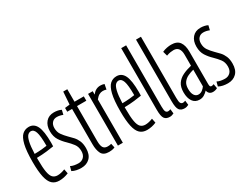

<svg xmlns="http://www.w3.org/2000/svg" viewBox="-79 -1224 2184 1717"><g transform="rotate(-30 1013.0 -365.0)"><path d="M150 10Q106 10 78.5 -15.5Q51 -41 38 -99Q25 -157 25 -254Q25 -368 40.5 -431Q56 -494 84 -519Q112 -544 151 -544Q204 -544 229.5 -492.5Q255 -441 255 -320Q255 -314 254.5 -301.5Q254 -289 254 -284Q226 -279 179.5 -273.5Q133 -268 77 -267V-248Q77 -167 85 -121.5Q93 -76 111.5 -57.5Q130 -39 161 -39Q194 -39 237 -56L246 -10Q199 10 150 10ZM77 -308Q114 -308 152.5 -311.5Q191 -315 205 -318Q205 -422 191 -461.5Q177 -501 149 -501Q130 -501 115 -486Q100 -471 90 -429.5Q80 -388 77 -308Z M284 -11 296 -56Q311 -47 333.5 -43Q356 -39 376 -39Q409 -39 430.5 -60.5Q452 -82 452 -122Q452 -166 429 -196Q406 -226 377 -254Q344 -285 320 -322.5Q296 -360 296 -415Q296 -473 326.5 -508.5Q357 -544 411 -544Q431 -544 450.5 -540Q470 -536 485 -528L474 -482Q442 -495 412 -495Q382 -495 363.5 -474.5Q345 -454 345 -419Q345 -379 365 -350.5Q385 -322 412 -295Q434 -274 454.5 -251.5Q475 -229 488 -198.5Q501 -168 501 -124Q501 -58 467 -24Q433 10 378 10Q352 10 328 5Q304 0 284 -11Z M664 10Q606 10 587 -27.5Q568 -65 568 -124V-489H518V-528L568 -534L577 -663H619V-534H715V-489H619V-128Q619 -80 632.5 -59.5Q646 -39 677 -39Q686 -39 695.5 -40Q705 -41 715 -44L724 -1Q707 6 691.5 8Q676 10 664 10Z M807 -534V-499Q840 -544 890 -544Q900 -544 910 -542.5Q920 -541 931 -537L921 -485Q903 -491 885 -491Q865 -491 847 -481Q829 -471 810 -447V0H759V-534Z M1056 10Q1012 10 984.5 -15.5Q957 -41 944 -99Q931 -157 931 -254Q931 -368 946.5 -431Q962 -494 990 -519Q1018 -544 1057 -544Q1110 -544 1135.5 -492.5Q1161 -441 1161 -320Q1161 -314 1160.5 -301.5Q1160 -289 1160 -284Q1132 -279 1085.5 -273.5Q1039 -268 983 -267V-248Q983 -167 991 -121.5Q999 -76 1017.5 -57.5Q1036 -39 1067 -39Q1100 -39 1143 -56L1152 -10Q1105 10 1056 10ZM983 -308Q1020 -308 1058.5 -311.5Q1097 -315 1111 -318Q1111 -422 1097 -461.5Q1083 -501 1055 -501Q1036 -501 1021 -486Q1006 -471 996 -429.5Q986 -388 983 -308Z M1271 -740V-109Q1271 -67 1279 -54Q1287 -41 1302 -41Q1306 -41 1312 -42Q1318 -43 1328 -47L1333 -1Q1312 10 1291 10Q1254 10 1237 -13Q1220 -36 1220 -103V-740Z M1424 -740V-109Q1424 -67 1432 -54Q1440 -41 1455 -41Q1459 -41 1465 -42Q1471 -43 1481 -47L1486 -1Q1465 10 1444 10Q1407 10 1390 -13Q1373 -36 1373 -103V-740Z M1505 -118Q1505 -174 1528 -207.5Q1551 -241 1591 -260.5Q1631 -280 1682 -292V-406Q1682 -447 1665.5 -469Q1649 -491 1616 -491Q1603 -491 1584.5 -488.5Q1566 -486 1542 -477L1529 -524Q1553 -535 1577.5 -539.5Q1602 -544 1621 -544Q1682 -544 1707.5 -508Q1733 -472 1733 -408V-73Q1733 -55 1737.5 -48.5Q1742 -42 1750 -42Q1763 -42 1775 -48L1783 -2Q1761 10 1737 10Q1715 10 1701.5 -2Q1688 -14 1685 -34Q1667 -15 1646.5 -2.5Q1626 10 1599 10Q1553 10 1529 -25Q1505 -60 1505 -118ZM1556 -125Q1556 -81 1571.5 -58Q1587 -35 1613 -35Q1636 -35 1654 -49.5Q1672 -64 1682 -79V-251Q1651 -243 1622 -229.5Q1593 -216 1574.5 -191.5Q1556 -167 1556 -125Z M1797 -11 1809 -56Q1824 -47 1846.5 -43Q1869 -39 1889 -39Q1922 -39 1943.5 -60.5Q1965 -82 1965 -122Q1965 -166 1942 -196Q1919 -226 1890 -254Q1857 -285 1833 -322.5Q1809 -360 1809 -415Q1809 -473 1839.5 -508.5Q1870 -544 1924 -544Q1944 -544 1963.5 -540Q1983 -536 1998 -528L1987 -482Q1955 -495 1925 -495Q1895 -495 1876.5 -474.5Q1858 -454 1858 -419Q1858 -379 1878 -350.5Q1898 -322 1925 -295Q1947 -274 1967.5 -251.5Q1988 -229 2001 -198.5Q2014 -168 2014 -124Q2014 -58 1980 -24Q1946 10 1891 10Q1865 10 1841 5Q1817 0 1797 -11Z"/></g></svg>

Font: Georama Extra Condensed Light
Style: Regular
Weight: 300
Width: 2
Designer: Jean-Baptiste Levee
Foundry: Production Type
Version: Version 1.000